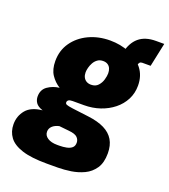

<svg xmlns="http://www.w3.org/2000/svg" viewBox="-195 -731 916 1041"><g transform="rotate(20 263.5 -210.0)"><path d="M195.3 204.1Q106 204.1 53 187Q0 169.9 -23.2 138.4Q-46.4 106.9 -46.4 64.9Q-46.4 17.1 -17.3 -18.1Q11.7 -53.2 76.2 -59.6Q46.9 -69.3 35.9 -85.4Q24.9 -101.6 24.9 -121.6Q24.9 -161.1 54.2 -181.4Q83.5 -201.7 121.1 -206.1Q89.8 -225.6 69.6 -256.1Q49.3 -286.6 49.3 -335Q49.3 -396 81.8 -442.4Q114.3 -488.8 169.4 -514.9Q224.6 -541 292 -541Q351.1 -541 402.3 -520.3Q453.6 -499.5 485.1 -459.5Q516.6 -419.4 516.6 -361.8Q516.6 -317.9 497.8 -281.5Q479 -245.1 445.8 -218.5Q412.6 -191.9 369.4 -177.2Q326.2 -162.6 277.3 -162.6H211.9Q195.3 -162.6 188.5 -157.5Q181.6 -152.3 181.6 -144Q181.6 -136.2 189.7 -132.6Q197.8 -128.9 226.1 -125L319.8 -113.3Q376.5 -106.4 413.8 -87.9Q451.2 -69.3 469.7 -38.1Q488.3 -6.8 488.3 39.1Q488.3 93.3 466.1 126Q443.8 158.7 408.9 175.3Q374 191.9 335 197.8Q295.9 203.6 261 203.9Q226.1 204.1 204.6 204.1ZM213.9 89.4H226.6Q249 89.4 268.1 85.4Q287.1 81.5 298.6 71.5Q310.1 61.5 310.1 42.5Q310.1 24.9 297.1 12Q284.2 -1 247.6 -4.4L190.9 -10.3Q165.5 -4.4 151.9 8.8Q138.2 22 138.2 40.5Q138.2 62.5 158.7 75.9Q179.2 89.4 213.9 89.4ZM274.9 -279.8Q300.3 -279.8 314.9 -295.7Q329.6 -311.5 335.7 -332.8Q341.8 -354 341.8 -369.6Q341.8 -385.3 336.4 -397.5Q331.1 -409.7 320.3 -416.5Q309.6 -423.3 293.9 -423.3Q274.9 -423.3 261.7 -413.8Q248.5 -404.3 240.5 -389.9Q232.4 -375.5 228.5 -360.1Q224.6 -344.7 224.6 -333Q224.6 -316.9 230.7 -304.9Q236.8 -293 248 -286.4Q259.3 -279.8 274.9 -279.8ZM362.3 -429.2 377.4 -500Q390.6 -562 427 -592.8Q463.4 -623.5 524.9 -623.5H572.8L543.9 -486.8H495.6Q486.3 -486.8 481.2 -481.2Q476.1 -475.6 473.1 -461.4L466.3 -429.2Z"/></g></svg>

Font: Schibsted Grotesk Black
Style: Italic
Weight: 900
Italic angle: -12°
Designer: Bakken & Baeck AS, Henrik Kongsvoll
Foundry: Schibsted ASA
Version: Version 1.100;gftools[0.9.25]